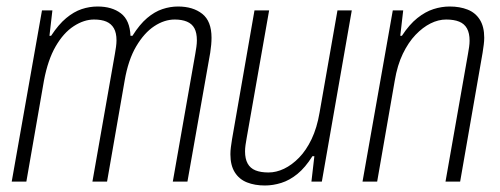

<svg xmlns="http://www.w3.org/2000/svg" viewBox="-20 -558 1537 590"><path d="M16 0 109 -526H141L132 -448H137Q160 -483 183.5 -502.5Q207 -522 231 -530Q255 -538 280 -538Q324 -538 351.5 -517Q379 -496 381 -448H387Q409 -483 432 -502.5Q455 -522 479 -530Q503 -538 527 -538Q573 -538 601.5 -515.5Q630 -493 630 -442Q630 -432 629 -420.5Q628 -409 626 -396L556 0H511L580 -392Q582 -403 583.5 -414Q585 -425 585 -434Q585 -457 577.5 -471Q570 -485 554.5 -491.5Q539 -498 517 -498Q485 -498 454 -477.5Q423 -457 398.5 -415.5Q374 -374 363 -310L309 0H264L333 -392Q335 -403 336.5 -414Q338 -425 338 -434Q338 -457 330 -471Q322 -485 307 -491.5Q292 -498 269 -498Q238 -498 206.5 -477.5Q175 -457 151 -415.5Q127 -374 115 -310L61 0Z M794 12Q763 12 739 2.5Q715 -7 701.5 -28.5Q688 -50 688 -84Q688 -95 689.5 -106Q691 -117 693 -130L762 -526H807L738 -134Q736 -123 734.5 -112.5Q733 -102 733 -93Q733 -70 741 -55.5Q749 -41 765 -34.5Q781 -28 805 -28Q829 -28 853 -39.5Q877 -51 899 -73.5Q921 -96 937.5 -130.5Q954 -165 962 -212L1017 -526H1061L969 0H937L946 -78H940Q918 -43 894 -23.5Q870 -4 844.5 4Q819 12 794 12Z M1094 0 1187 -526H1219L1210 -448H1215Q1238 -483 1262.5 -502.5Q1287 -522 1312 -530Q1337 -538 1362 -538Q1393 -538 1417 -528.5Q1441 -519 1454.5 -497.5Q1468 -476 1468 -442Q1468 -432 1466.5 -420.5Q1465 -409 1463 -396L1394 0H1349L1418 -392Q1420 -403 1421.5 -413.5Q1423 -424 1423 -433Q1423 -456 1415 -470.5Q1407 -485 1391 -491.5Q1375 -498 1351 -498Q1327 -498 1303 -486Q1279 -474 1257 -451Q1235 -428 1218 -393Q1201 -358 1193 -310L1139 0Z"/></svg>

Font: Archivo Condensed Thin
Style: Italic
Weight: 250
Width: 3
Italic angle: -10°
Designer: Hector Gatti
Foundry: Omnibus-Type
Version: Version 2.001